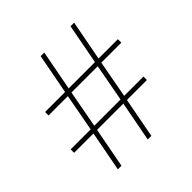

<svg xmlns="http://www.w3.org/2000/svg" viewBox="-186 -866 1018 1018"><g transform="rotate(-45 323.0 -357.0)"><path d="M130 0H157L200 -226H397L354 0H381L424 -226H574V-252H429L468 -462H618V-488H473L516 -714H489L446 -488H249L292 -714H265L222 -488H72V-462H217L178 -252H28V-226H173ZM205 -252 244 -462H441L402 -252Z"/></g></svg>

Font: Noto Sans Malayalam Thin
Style: Regular
Weight: 100
Designer: Jelle Bosma - Monotype Design Team
Foundry: Monotype Imaging Inc.
Version: Version 2.104